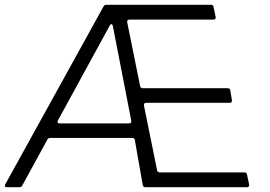

<svg xmlns="http://www.w3.org/2000/svg" viewBox="-47 -783 1128 803"><path d="M-18 0Q-24 0 -26 -3.5Q-28 -7 -25 -12L386 -756Q389 -763 398 -763H835Q845 -763 846 -754L855 -712V-710Q855 -701 846 -701H494Q489 -701 486.5 -698Q484 -695 485 -690L539 -423Q541 -414 550 -414H905Q915 -414 916 -405L923 -364V-362Q923 -353 914 -353H564Q559 -353 556.5 -350Q554 -347 555 -342L610 -71Q612 -62 621 -62H975Q985 -62 986 -53L995 -11V-9Q995 0 986 0H561Q552 0 550 -9L517 -197Q516 -206 506 -206H163Q154 -206 151 -199L46 -7Q43 0 34 0ZM493 -267Q498 -267 500.5 -270Q503 -273 502 -278L425 -674Q423 -682 419 -682Q415 -682 412 -676L195 -279L193 -274Q193 -271 195.5 -269Q198 -267 202 -267Z"/></svg>

Font: Open Sauce Two Light Italic
Style: Regular
Weight: 300
Italic angle: -10°
Designer: Alfredo Marco Pradil
Foundry: Creative Sauce Fz LLC
Version: Version 1.477